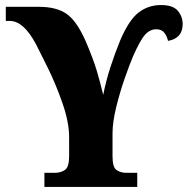

<svg xmlns="http://www.w3.org/2000/svg" viewBox="-20 -741 747 761"><path d="M156 0H524V-56H481Q458 -56 442 -67Q426 -78 426 -121V-212Q426 -257 440.5 -316Q455 -375 474 -429.5Q493 -484 507 -517Q536 -583 555.5 -604Q575 -625 599 -625Q621 -625 631.5 -611Q642 -597 646 -579Q704 -589 704 -646Q704 -675 685 -698Q666 -721 618 -721Q568 -721 529.5 -691.5Q491 -662 456 -580Q436 -531 418.5 -477.5Q401 -424 389 -365Q377 -416 363 -462.5Q349 -509 319 -579Q284 -658 244 -686Q204 -714 134 -714H3V-658H19Q73 -658 122 -567Q138 -536 170 -471Q202 -406 228 -331Q254 -256 254 -197V-122Q254 -79 237.5 -67.5Q221 -56 197 -56H156Z"/></svg>

Font: Noto Serif SemiCondensed Extra
Style: Regular
Weight: 800
Width: 4
Designer: Monotype Design Team
Foundry: Monotype Imaging Inc.
Version: Version 1.002